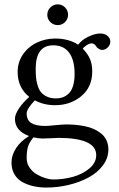

<svg xmlns="http://www.w3.org/2000/svg" viewBox="-20 -614 540 872"><path d="M142.1 -301.8Q142.1 -279.3 143.6 -262.7Q145 -246.1 150.6 -227.1Q156.2 -208 165.8 -195.8Q175.3 -183.6 192.9 -175.3Q210.4 -167 234.9 -167Q250.5 -167 263.9 -171.6Q277.3 -176.3 290.5 -187.7Q303.7 -199.2 311.3 -222.4Q318.8 -245.6 318.8 -278.8Q318.8 -341.3 293.9 -374.8Q269 -408.2 222.2 -408.2Q142.1 -408.2 142.1 -301.8ZM131.8 9.8Q112.3 33.7 106.7 53.7Q101.1 73.7 101.1 104Q101.1 127.9 114.5 147.5Q127.9 167 147.7 178.2Q167.5 189.5 187 195.3Q206.5 201.2 221.2 201.2Q268.1 201.2 311.8 189Q355.5 176.8 386.2 150.9Q417 125 417 90.8Q417 12.2 245.1 12.2Q240.2 12.2 214.8 13.7Q189.5 15.1 171.9 15.1Q156.2 15.1 131.8 9.8ZM32.2 124Q32.2 91.3 52.7 59.3Q73.2 27.3 111.8 3.9Q47.9 -20 47.9 -74.2Q47.9 -94.2 65.9 -121.3Q84 -148.4 112.8 -173.8Q60.1 -216.3 60.1 -287.1Q60.1 -331.5 84.2 -366.7Q108.4 -401.9 147.2 -420.4Q186 -439 231 -439Q291.5 -439 335 -411.1Q353 -434.6 382.8 -448.2Q412.6 -461.9 435.1 -461.9Q455.1 -461.9 468 -451.4Q481 -440.9 481 -424.8Q481 -410.2 469.5 -398.7Q458 -387.2 443.8 -387.2Q436 -387.2 427.5 -392.8Q418.9 -398.4 416 -404.8Q407.7 -417 396 -417Q386.7 -417 374 -408.9Q361.3 -400.9 356 -393.1Q378.4 -369.6 388.7 -346.2Q398.9 -322.8 398.9 -289.1Q398.9 -218.8 349.4 -177.5Q299.8 -136.2 230 -136.2Q179.7 -136.2 138.2 -158.2Q101.1 -119.1 101.1 -99.1Q101.1 -68.4 122.1 -55.2Q143.1 -42 185.1 -42Q198.2 -42 231.7 -45.4Q265.1 -48.8 282.2 -48.8Q302.7 -48.8 322.3 -47.1Q341.8 -45.4 364.3 -41Q386.7 -36.6 405.3 -28.3Q423.8 -20 439.2 -7.8Q454.6 4.4 463.4 22.9Q472.2 41.5 472.2 64.9Q472.2 104 447.3 137.2Q422.4 170.4 382.1 192.1Q341.8 213.9 292 225.8Q242.2 237.8 190.9 237.8Q160.2 237.8 133.3 231.9Q106.4 226.1 83 213.6Q59.6 201.2 45.9 178.2Q32.2 155.3 32.2 124ZM208.7 -513.7Q194.8 -527.3 194.8 -546.9Q194.8 -566.4 208.7 -580.3Q222.7 -594.2 242.2 -594.2Q261.7 -594.2 275.4 -580.3Q289.1 -566.4 289.1 -546.9Q289.1 -527.3 275.4 -513.7Q261.7 -500 242.2 -500Q222.7 -500 208.7 -513.7Z"/></svg>

Font: Common Serif
Style: Regular
Weight: 400
Designer: Philipp H. Poll, Khaled Hosny
Foundry: Stefan Peev, Context Ltd.
Version: Version 1.026